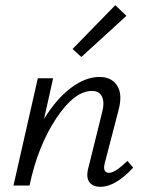

<svg xmlns="http://www.w3.org/2000/svg" viewBox="-20 -716 561 741"><path d="M468 -655 294 -496 260 -527 425 -696ZM472 -95 494 -69Q425 5 368 5Q337 5 324 -14.5Q311 -34 322 -72L374 -282Q384 -317 374.5 -341Q365 -365 335 -365Q267 -365 196.5 -258.5Q126 -152 94 0H32L126 -414H185L150 -257Q198 -335 254 -377Q310 -419 364 -419Q411 -419 432.5 -385Q454 -351 437 -289L385 -89Q374 -49 401 -49Q424 -49 472 -95Z"/></svg>

Font: EauTest
Style: Italic
Weight: 400
Italic angle: -12°
Designer: Christian Thalmann (Catharsis Fonts)
Version: Version 0.001;PS 000.001;hotconv 1.0.88;makeotf.lib2.5.64775